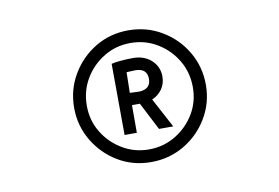

<svg xmlns="http://www.w3.org/2000/svg" viewBox="-48 -781 695 478"><g transform="rotate(-10 300.0 -541.5)"><path d="M300 -375Q254 -375 216.5 -397.5Q179 -420 156.5 -458Q134 -496 134 -541Q134 -587 156.5 -625Q179 -663 216.5 -685.5Q254 -708 300 -708Q346 -708 384 -685.5Q422 -663 444.5 -625Q467 -587 467 -541Q467 -496 444.5 -458Q422 -420 384 -397.5Q346 -375 300 -375ZM300 -407Q337 -407 367.5 -425.5Q398 -444 416 -474Q434 -504 434 -541Q434 -578 416 -608.5Q398 -639 367.5 -657.5Q337 -676 300 -676Q263 -676 232.5 -657.5Q202 -639 184 -608.5Q166 -578 166 -541Q166 -504 184 -474Q202 -444 232.5 -425.5Q263 -407 300 -407ZM246 -453 245 -633Q252 -635 267 -636.5Q282 -638 300 -638Q328 -638 346 -621.5Q364 -605 364 -580Q364 -562 354.5 -548.5Q345 -535 329 -528L369 -453H333L297 -523H277V-453ZM300 -553Q330 -554 330 -580Q330 -607 300 -607Q293 -607 287.5 -606.5Q282 -606 278 -606L277 -554Q282 -554 287.5 -553.5Q293 -553 300 -553Z"/></g></svg>

Font: Epunda Slab Light
Style: Regular
Weight: 300
Designer: Simon Atzbach
Foundry: typofactur
Version: Version 1.102